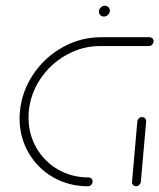

<svg xmlns="http://www.w3.org/2000/svg" viewBox="-20 -648 554 668"><path d="M302.2 -17Q302.2 -10 297.4 -5Q292.6 0 285.9 0Q219.3 0 164.8 -31.3Q110.4 -62.6 79.3 -116.7Q48.1 -170.7 48.1 -236.3Q48.1 -247.8 49.3 -259.3Q55.6 -329.6 95.6 -389.3Q135.6 -448.9 198.1 -483.7Q260.7 -518.5 331.1 -518.5H500Q505.9 -518.5 510.2 -514.4Q514.4 -510.4 514.4 -504.4Q514.4 -497.8 509.3 -492.8Q504.1 -487.8 497.8 -487.8H328.5Q266.3 -487.8 211.1 -457Q155.9 -426.3 120.7 -373.9Q85.6 -321.5 80 -259.3Q79.3 -252.6 79.3 -238.9Q79.3 -181.1 106.7 -133.5Q134.1 -85.9 181.9 -58.3Q229.6 -30.7 288.1 -30.7Q294.1 -30.7 298.1 -26.7Q302.2 -22.6 302.2 -17ZM453.3 0Q447 0 442.8 -4.6Q438.5 -9.3 439.3 -15.6L457.8 -225.2Q458.1 -231.5 463 -236.1Q467.8 -240.7 474.1 -240.7Q480.4 -240.7 484.6 -236.1Q488.9 -231.5 488.5 -225.2L470 -15.6Q469.3 -9.3 464.4 -4.6Q459.6 0 453.3 0ZM324.1 -607.8Q324.1 -615.9 330.6 -622Q337 -628.1 344.8 -628.1Q352.2 -628.1 357.2 -623.1Q362.2 -618.1 362.2 -610.7Q362.2 -602.6 355.7 -596.5Q349.3 -590.4 341.5 -590.4Q334.1 -590.4 329.1 -595.4Q324.1 -600.4 324.1 -607.8Z"/></svg>

Font: 26F Galaxy Sans Ultra Light
Style: Italic
Weight: 200
Italic angle: -5°
Designer: C₂₉H₂₅N₃O₅
Version: Version 1.200